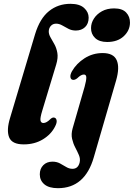

<svg xmlns="http://www.w3.org/2000/svg" viewBox="-20 -745 701 1006"><path d="M349 -725Q397 -725 420.8 -703.2Q444.5 -681.5 444.5 -652.5Q444.5 -621 425.8 -603Q407 -585 377 -585Q356 -585 338.8 -594Q321.5 -603 305.8 -612Q290 -621 274 -621Q257.5 -621 247 -610Q236.5 -599 235.5 -582Q235 -566 244.5 -549.5Q254 -533 265 -513.2Q276 -493.5 280.5 -467.8Q285 -442 274.5 -407L201.5 -165.5Q189.5 -126.5 192.2 -113.5Q195 -100.5 207.5 -100.5Q224 -100.5 245 -122Q257 -132.5 267 -128Q275 -125 276.8 -113.2Q278.5 -101.5 269 -83Q248.5 -41.5 205 -15Q161.5 11.5 104.5 11.5Q42.5 11.5 27.8 -25.8Q13 -63 33 -128L164 -566.5Q189 -648.5 236.8 -686.8Q284.5 -725 349 -725ZM541.5 -525Q500 -525 478.2 -546Q456.5 -567 457 -598Q457 -624 472 -647.5Q487 -671 514 -686Q541 -701 578 -701Q621 -701 641.2 -679.2Q661.5 -657.5 661 -626Q660.5 -585 628.2 -555Q596 -525 541.5 -525ZM588.5 -324 471.5 79Q425 241 283.5 241Q236.5 241 212.5 220.8Q188.5 200.5 188.5 168.5Q188.5 139 206.8 120.5Q225 102 255 102Q277 102 294.2 111.2Q311.5 120.5 327 130Q342.5 139.5 360 139.5Q389.5 139.5 397.5 105.5Q401.5 86.5 393.5 67.8Q385.5 49 374.5 28.2Q363.5 7.5 357.8 -17.2Q352 -42 360.5 -72.5L423.5 -291Q432.5 -324 432.2 -339.2Q432 -354.5 419.5 -354.5Q412 -354.5 403.8 -350Q395.5 -345.5 383.5 -334Q369 -323.5 358.5 -327.5Q350 -330.5 348.8 -342.2Q347.5 -354 357 -371.5Q380.5 -412.5 423.2 -439.8Q466 -467 518 -467Q575 -467 591.5 -429.5Q608 -392 588.5 -324Z"/></svg>

Font: Fraunces 72pt Soft
Style: Bold Italic
Weight: 700
Italic angle: -16°
Version: Version 1.000;[b76b70a41]